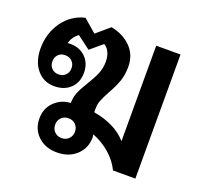

<svg xmlns="http://www.w3.org/2000/svg" viewBox="-108 -707 880 839"><g transform="rotate(20 332.5 -288.0)"><path d="M598 -577V0H494Q475 -40 439 -71Q403 -102 359 -119Q361 -111 361 -105Q361 -55 326 -22.5Q291 10 236 10Q182 10 148 -22Q114 -54 114 -104Q114 -151 145 -181.5Q176 -212 220 -214Q220 -241 229.5 -264Q239 -287 259 -319Q280 -353 291 -379Q302 -405 302 -436Q302 -460 293.5 -478.5Q285 -497 269 -506L213 -459L152 -505Q126 -487 117 -455Q121 -456 130 -456Q174 -456 201.5 -428.5Q229 -401 229 -357Q229 -312 200.5 -285Q172 -258 126 -258Q76 -258 45 -295.5Q14 -333 14 -393Q14 -464 52 -517.5Q90 -571 153 -586L213 -534L274 -586Q329 -576 365.5 -540Q402 -504 402 -448Q402 -409 391 -379Q380 -349 360 -314Q345 -286 337.5 -267.5Q330 -249 330 -228V-211Q433 -193 485 -133V-577ZM126 -402Q106 -402 94 -389.5Q82 -377 82 -357Q82 -338 94.5 -325.5Q107 -313 126 -313Q146 -313 158.5 -325.5Q171 -338 171 -357Q171 -377 158.5 -389.5Q146 -402 126 -402ZM280 -102Q280 -122 267 -135Q254 -148 234 -148Q214 -148 201 -135Q188 -122 188 -102Q188 -82 201 -69Q214 -56 234 -56Q254 -56 267 -69Q280 -82 280 -102Z"/></g></svg>

Font: Sarabun SemiBold
Style: Regular
Weight: 600
Designer: Suppakit Chalermlarp | Katatrad Co.,Ltd.
Foundry: Cadson Demak Co.,Ltd.
Version: Version 1.000; ttfautohint (v1.6)